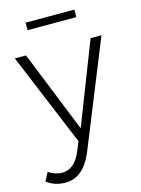

<svg xmlns="http://www.w3.org/2000/svg" viewBox="-139 -768 759 1037"><g transform="rotate(-15 240.5 -249.0)"><path d="M96.5 196Q35.5 196 -8.5 162L16.5 115Q52.5 139.5 93 139.5Q160 139.5 197.5 53.5L220.5 -2L4 -523H66.5L250 -66.5L427.5 -523H488.5L246.5 75Q193 196 96.5 196ZM382.5 -652.5H110V-694.5H382.5Z"/></g></svg>

Font: Argentum Novus Light
Style: Regular
Weight: 300
Designer: Julieta Ulanovsky (font) & Cristiano Sobral (main changes)
Foundry: Julieta Ulanovsky (font) & Cristiano Sobral (main changes)
Version: Version 3.00;November 27, 2020;FontCreator 13.0.0.2655 64-bi